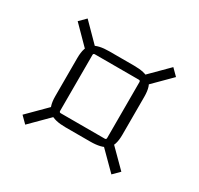

<svg xmlns="http://www.w3.org/2000/svg" viewBox="-113 -688 790 764"><g transform="rotate(30 282.0 -306.5)"><path d="M386 -441H184Q177 -441 177 -434V-177Q177 -170 184 -170H386Q393 -170 393 -177V-434Q393 -441 386 -441ZM131 -218V-393Q131 -446 154.5 -463Q178 -480 228 -480H342Q392 -480 415.5 -463Q439 -446 439 -393V-218Q439 -166 415.5 -148.5Q392 -131 342 -131H228Q178 -131 154.5 -148.5Q131 -166 131 -218ZM395 -468 480 -553 509 -524 424 -439ZM55 -89 140 -174 169 -145 84 -60ZM424 -174 509 -89 480 -60 395 -145ZM88 -550 169 -468 140 -439 59 -521Z"/></g></svg>

Font: Gemunu Libre ExtraLight ExtraLight
Style: Regular
Weight: 250
Version: Version 1.100